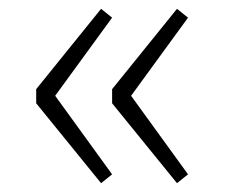

<svg xmlns="http://www.w3.org/2000/svg" viewBox="-20 -488 518 435"><path d="M209 -73 62 -254V-286L209 -468L234 -448L105 -271L234 -93ZM381 -73 234 -254V-286L381 -468L406 -448L277 -271L406 -93Z"/></svg>

Font: Bitter Light
Style: Regular
Weight: 300
Designer: Sol Matas, and Bitter project Authors
Foundry: Sol Matas
Version: Version 2.001